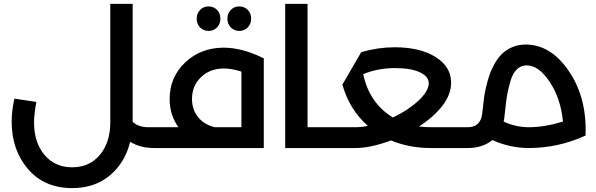

<svg xmlns="http://www.w3.org/2000/svg" viewBox="-20 -761 3062 987"><path d="M776 -107Q796 -107 796 -54Q796 0 776 0H773Q701 0 649 -32Q623 75 545 140.5Q467 206 351 206Q208 206 124 108Q40 10 40 -135Q40 -192 54 -254L167 -237Q155 -175 155 -132Q155 -29 208.5 35Q262 99 351 99Q440 99 493.5 35Q547 -29 547 -133V-741H662V-137V-135Q692 -107 742 -107Z M1113 -665Q1113 -638 1095.5 -620Q1078 -602 1052 -602Q1026 -602 1008.5 -620Q991 -638 991 -665Q991 -692 1008.5 -710Q1026 -728 1052 -728Q1078 -728 1095.5 -710.5Q1113 -693 1113 -665ZM1271 -665Q1271 -638 1253.5 -620Q1236 -602 1210 -602Q1184 -602 1166.5 -620Q1149 -638 1149 -665Q1149 -692 1166.5 -710Q1184 -728 1210 -728Q1236 -728 1253.5 -710.5Q1271 -693 1271 -665ZM1130 -516Q1226 -516 1336 -461V0H776Q756 0 756 -54Q756 -107 776 -107H897Q852 -171 852 -251Q852 -365 932.5 -440.5Q1013 -516 1130 -516ZM967 -252Q967 -197 998.5 -158.5Q1030 -120 1084 -107H1221V-393Q1170 -409 1131 -409Q1060 -409 1013.5 -364.5Q967 -320 967 -252Z M1680 -107Q1700 -107 1700 -54Q1700 0 1680 0H1446V-741H1561V-107Z M2370 -107Q2390 -107 2390 -54Q2390 0 2370 0H2195Q2084 0 1990 -39Q1885 0 1807 0H1680Q1660 0 1660 -54Q1660 -107 1680 -107H1807Q1840 -107 1871 -114Q1777 -196 1740 -326L1837 -493Q1924 -518 2009 -518Q2139 -518 2219 -468Q2299 -418 2299 -336Q2299 -275 2254 -217Q2209 -159 2134 -111Q2159 -107 2195 -107ZM1847 -380Q1879 -230 2000 -157Q2078 -194 2131 -243.5Q2184 -293 2184 -333Q2184 -368 2138 -389.5Q2092 -411 2010 -411Q1924 -411 1847 -380Z M2682 -532Q2812 -532 2905 -394.5Q2998 -257 2990 -64Q2849 0 2698 0Q2602 0 2511 -41Q2461 0 2384 0H2370Q2350 0 2350 -54Q2350 -107 2370 -107H2384Q2448 -107 2458 -172Q2459 -178 2462 -203.5Q2465 -229 2467.5 -252.5Q2470 -276 2478 -310.5Q2486 -345 2495.5 -373.5Q2505 -402 2522 -432.5Q2539 -463 2560.5 -484Q2582 -505 2613 -518.5Q2644 -532 2682 -532ZM2569 -136Q2631 -107 2699 -107Q2779 -107 2874 -136Q2863 -253 2806.5 -339Q2750 -425 2687 -425Q2658 -425 2637 -404.5Q2616 -384 2605 -347Q2594 -310 2588 -278Q2582 -246 2578 -204.5Q2574 -163 2572 -151Z"/></svg>

Font: Montserrat-Arabic
Style: Regular
Weight: 400
Designer: Mohamed Gaber
Foundry: Kief Type Foundry
Version: Version 5.008;PS 005.008;hotconv 1.0.88;makeotf.lib2.5.64775